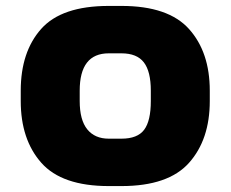

<svg xmlns="http://www.w3.org/2000/svg" viewBox="-20 -618 778 648"><path d="M50 -277V-312Q50 -443 119 -520.5Q188 -598 347 -598H390Q548 -598 618 -520Q688 -442 688 -312V-277Q688 -147 618 -68.5Q548 10 390 10H347Q189 10 119.5 -68.5Q50 -147 50 -277ZM489 -277V-312Q489 -377 465.5 -407.5Q442 -438 390 -438H347Q249 -438 249 -312V-277Q249 -213 274.5 -181.5Q300 -150 347 -150H390Q444 -150 466.5 -180Q489 -210 489 -277Z"/></svg>

Font: Dashboard
Style: Regular
Weight: 400
Designer: jaiki
Version: Version 1.000